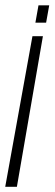

<svg xmlns="http://www.w3.org/2000/svg" viewBox="-46 -615 204 716"><path d="M114 -480H75L-26.5 81.5H17ZM126 -530.5 137.5 -595H97.5L86 -530.5Z"/></svg>

Font: Anybody SemiCondensed ExtraLight
Style: Italic
Weight: 250
Width: 4
Italic angle: -10°
Version: Version 1.113;gftools[0.9.25]